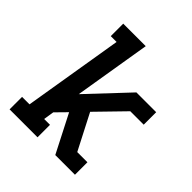

<svg xmlns="http://www.w3.org/2000/svg" viewBox="-200 -868 1001 1001"><g transform="rotate(45 300.0 -367.5)"><path d="M31 0V-92H86L177 -643H134V-735H300L230 -311L436 -530H582V-438H483L337 -288L438 -92H513V0H368L261 -209L203 -150L194 -92H237V0Z"/></g></svg>

Font: Iosevka Slab SmBdExObl
Style: Regular
Weight: 600
Width: 7
Italic angle: -9°
Monospace: yes
Designer: Belleve Invis
Foundry: Belleve Invis
Version: Version 11.1.0; ttfautohint (v1.8.3)